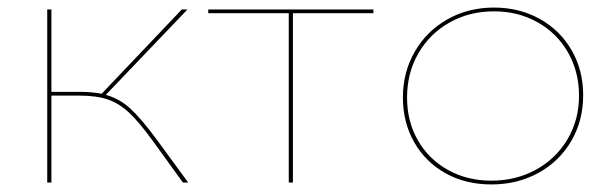

<svg xmlns="http://www.w3.org/2000/svg" viewBox="-20 -483 1617 508"><path d="M478 0H464L383 -112Q348 -160 322 -184.5Q296 -209 266 -219.5Q236 -230 191 -230H116V0H105V-458H116V-240H192Q222 -240 249 -235L461 -458H476L260 -232Q296 -222 324.5 -196Q353 -170 393 -116Z M968 -448H755V0H744V-448H531V-458H968Z M1046 -225Q1046 -292 1077.5 -346.5Q1109 -401 1164 -432Q1219 -463 1287 -463Q1354 -463 1408 -433Q1462 -403 1492.5 -350Q1523 -297 1523 -231Q1523 -164 1491.5 -110Q1460 -56 1404.5 -25.5Q1349 5 1280 5Q1212 5 1159 -24.5Q1106 -54 1076 -106.5Q1046 -159 1046 -225ZM1512 -230Q1512 -293 1483 -344Q1454 -395 1402.5 -424Q1351 -453 1287 -453Q1222 -453 1169.5 -423.5Q1117 -394 1087 -342Q1057 -290 1057 -225Q1057 -162 1085.5 -112Q1114 -62 1165 -33.5Q1216 -5 1280 -5Q1345 -5 1398 -34Q1451 -63 1481.5 -114.5Q1512 -166 1512 -230Z"/></svg>

Font: Ysabeau SC Hairline
Style: Regular
Weight: 100
Designer: Christian Thalmann (Catharsis Fonts)
Version: Version 0.003